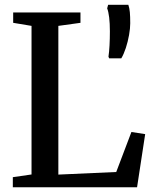

<svg xmlns="http://www.w3.org/2000/svg" viewBox="-20 -796 652 816"><path d="M34.5 0V-43L114 -54.5V-686L36 -699V-743H322V-699L228 -686V-54L474 -65L538.5 -235L597 -226L562.5 0ZM495.5 -548H444L441 -555Q444 -575.5 445.5 -603.2Q447 -631 447 -663Q447 -697 444 -721.8Q441 -746.5 435.5 -760.5L439.5 -775.5H525.5Q530 -762.5 531.8 -744.5Q533.5 -726.5 533.5 -697Q533.5 -675.5 528.5 -647.2Q523.5 -619 514.8 -592.2Q506 -565.5 495.5 -548Z"/></svg>

Font: Merriweather 48pt Medium
Style: Regular
Weight: 500
Version: Version 2.100